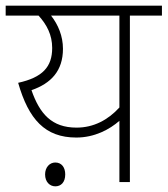

<svg xmlns="http://www.w3.org/2000/svg" viewBox="-20 -642 591 677"><path d="M551 -622H0V-587H116C145 -555 164 -519 164 -473C164 -406 130 -369 44 -350C81 -221 139 -157 249 -157C314 -157 367 -186 401 -216V0H438V-587H551ZM91 -324C160 -348 202 -392 202 -470C202 -515 185 -555 160 -587H401V-263C361 -219 310 -192 250 -192C162 -192 120 -241 91 -324ZM139 -27C139 0 156 15 175 15C195 15 210 1 210 -27C210 -52 197 -69 175 -69C155 -69 139 -52 139 -27Z"/></svg>

Font: Noto Sans ExtraLight
Style: Italic
Weight: 200
Italic angle: -12°
Designer: Monotype Design Team
Foundry: Monotype Imaging Inc.
Version: Version 2.013